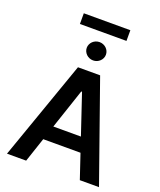

<svg xmlns="http://www.w3.org/2000/svg" viewBox="-190 -1208 1105 1324"><g transform="rotate(20 362.0 -545.5)"><path d="M24.5 0 280.5 -727.3H443.2L699.6 0H558.9L498.6 -179.3H225.1L165.1 0ZM463.1 -285.2 364.7 -578.1H359L260.7 -285.2ZM532.7 -1012.4H191.1V-1090.9H532.7ZM361.9 -807.2Q347.3 -807.2 334.5 -812.5Q321.7 -817.8 312.1 -827.1Q302.6 -836.3 297.1 -848.4Q291.5 -860.4 291.5 -874.3Q291.5 -888.1 297.1 -900.4Q302.6 -912.6 312.1 -921.7Q321.7 -930.8 334.5 -936.1Q347.3 -941.4 361.9 -941.4Q376.4 -941.4 389.2 -936.1Q402 -930.8 411.6 -921.7Q421.2 -912.6 426.7 -900.4Q432.2 -888.1 432.2 -874.3Q432.2 -860.4 426.7 -848.4Q421.2 -836.3 411.6 -827.1Q402 -817.8 389.2 -812.5Q376.4 -807.2 361.9 -807.2Z"/></g></svg>

Font: Interop SemBd
Style: Regular
Weight: 600
Designer: Rasmus Andersson, Google, Jang Haemin
Foundry: jhaemin
Version: Version 1.008